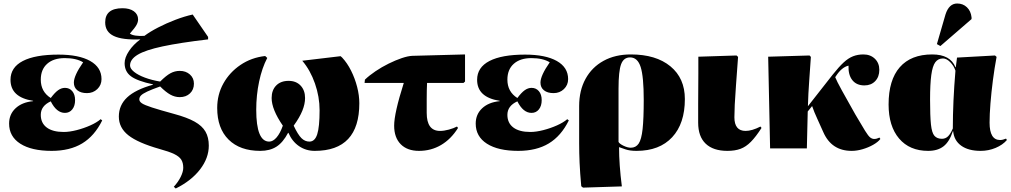

<svg xmlns="http://www.w3.org/2000/svg" viewBox="-20 -848 5777 1097"><path d="M275 14Q160 14 96 -27Q32 -68 32 -142Q32 -195 69 -229.5Q106 -264 169 -270V-272Q40 -292 40 -392Q40 -463 110.5 -499.5Q181 -536 314 -536Q431 -536 495.5 -499.5Q560 -463 560 -396Q560 -362 536 -339Q512 -316 477 -316Q442 -316 422 -332Q402 -348 402 -376Q402 -416 455 -492Q416 -516 350 -516Q286 -516 249.5 -483.5Q213 -451 213 -393Q213 -324 270 -288Q293 -319 312 -332.5Q331 -346 351 -346Q377 -346 393 -327Q409 -308 409 -276Q409 -243 393 -223Q377 -203 351 -203Q303 -203 270 -269Q213 -243 213 -192Q213 -145 247 -119.5Q281 -94 344 -94Q377 -94 418 -104.5Q459 -115 496 -131.5Q533 -148 555 -167L564 -160Q520 -71 449.5 -28.5Q379 14 275 14Z M984 229 973 219Q998 192 1012.5 162.5Q1027 133 1027 111Q1027 82 1015.5 64Q1004 46 975 32Q946 18 891 3Q768 -32 713.5 -75Q659 -118 659 -182Q659 -247 706.5 -291.5Q754 -336 854 -364V-366Q765 -385 728.5 -412Q692 -439 692 -487Q692 -519 717 -556.5Q742 -594 782 -623Q679 -619 630 -642.5Q581 -666 581 -720Q581 -801 680 -801Q721 -801 745 -783.5Q769 -766 769 -737Q769 -722 760 -705.5Q751 -689 722 -656Q744 -640 805 -643Q837 -667 883.5 -691Q930 -715 982.5 -735Q1035 -755 1081 -765L1169 -637V-623Q1008 -604 909.5 -583Q811 -562 767 -535.5Q723 -509 723 -474Q723 -456 746 -437.5Q769 -419 808 -404.5Q847 -390 895 -382Q929 -416 954 -429.5Q979 -443 1007 -443Q1042 -443 1065 -422.5Q1088 -402 1088 -370Q1088 -336 1065.5 -314.5Q1043 -293 1007 -293Q979 -293 953 -307.5Q927 -322 895 -354Q847 -337 821.5 -325Q796 -313 786 -303Q776 -293 776 -280Q776 -268 790.5 -258Q805 -248 848 -234Q891 -220 975 -197Q1049 -177 1092 -153Q1135 -129 1154 -96Q1173 -63 1173 -16Q1173 55 1123 120Q1073 185 984 229Z M1467 14Q1351 14 1286 -50.5Q1221 -115 1221 -231Q1221 -308 1256.5 -371.5Q1292 -435 1354 -477Q1416 -519 1495 -528L1507 -517Q1477 -460 1460.5 -382Q1444 -304 1444 -221Q1444 -39 1518 -39Q1540 -39 1560.5 -63Q1581 -87 1596 -130Q1532 -223 1532 -288Q1532 -333 1558 -359.5Q1584 -386 1629 -386Q1672 -386 1697.5 -359Q1723 -332 1723 -288Q1723 -254 1707.5 -215.5Q1692 -177 1658 -130Q1682 -79 1702 -59Q1722 -39 1748 -39Q1779 -39 1792.5 -81Q1806 -123 1806 -218Q1806 -295 1779.5 -371Q1753 -447 1707 -501L1926 -527L1935 -519Q1964 -488 1986 -444Q2008 -400 2020.5 -351.5Q2033 -303 2033 -258Q2033 14 1778 14Q1728 14 1688.5 -13Q1649 -40 1628 -89H1626Q1597 -34 1559.5 -10Q1522 14 1467 14Z M2374 14Q2307 14 2269.5 -24Q2232 -62 2232 -130Q2232 -201 2287 -374H2063L2065 -393Q2090 -417 2125.5 -441Q2161 -465 2200.5 -484.5Q2240 -504 2275.5 -516Q2311 -528 2336 -529L2637 -537V-382L2628 -374H2420Q2419 -351 2418.5 -330.5Q2418 -310 2418 -281Q2418 -252 2418 -203Q2418 -100 2494 -100Q2517 -100 2544.5 -107.5Q2572 -115 2591 -125L2597 -117Q2557 -53 2500 -19.5Q2443 14 2374 14Z M2941 14Q2826 14 2762 -27Q2698 -68 2698 -142Q2698 -195 2735 -229.5Q2772 -264 2835 -270V-272Q2706 -292 2706 -392Q2706 -463 2776.5 -499.5Q2847 -536 2980 -536Q3097 -536 3161.5 -499.5Q3226 -463 3226 -396Q3226 -362 3202 -339Q3178 -316 3143 -316Q3108 -316 3088 -332Q3068 -348 3068 -376Q3068 -416 3121 -492Q3082 -516 3016 -516Q2952 -516 2915.5 -483.5Q2879 -451 2879 -393Q2879 -324 2936 -288Q2959 -319 2978 -332.5Q2997 -346 3017 -346Q3043 -346 3059 -327Q3075 -308 3075 -276Q3075 -243 3059 -223Q3043 -203 3017 -203Q2969 -203 2936 -269Q2879 -243 2879 -192Q2879 -145 2913 -119.5Q2947 -94 3010 -94Q3043 -94 3084 -104.5Q3125 -115 3162 -131.5Q3199 -148 3221 -167L3230 -160Q3186 -71 3115.5 -28.5Q3045 14 2941 14Z M3311 224 3301 216Q3294 139 3291.5 82Q3289 25 3289 -29V-242Q3289 -331 3325.5 -397.5Q3362 -464 3428.5 -500.5Q3495 -537 3584 -537Q3728 -537 3810.5 -469Q3893 -401 3893 -282Q3893 -142 3820.5 -64Q3748 14 3617 14Q3579 14 3554 5.5Q3529 -3 3518 -7H3517Q3517 92 3533 217ZM3584 -4Q3613 -4 3629 -27.5Q3645 -51 3651.5 -110.5Q3658 -170 3658 -277Q3658 -410 3640.5 -465Q3623 -520 3580 -520Q3543 -520 3528.5 -480.5Q3514 -441 3514 -342V-37Q3520 -26 3543 -15Q3566 -4 3584 -4Z M4136 14Q4055 14 4012 -27Q3969 -68 3969 -147Q3969 -155 3969 -184Q3969 -213 3969 -254.5Q3969 -296 3969.5 -341.5Q3970 -387 3970 -427Q3970 -467 3970 -493.5Q3970 -520 3970 -524L4188 -531L4197 -523Q4190 -425 4185 -359Q4180 -293 4178 -250Q4176 -207 4176 -178Q4176 -100 4240 -100Q4276 -100 4325 -125L4331 -117Q4299 -67 4270.5 -38Q4242 -9 4210.5 2.5Q4179 14 4136 14Z M4846 14Q4731 14 4684 -93Q4668 -130 4650 -168.5Q4632 -207 4620 -242L4595 -211L4590 0H4380L4369 -524L4605 -531L4613 -523Q4609 -461 4603.5 -387Q4598 -313 4596 -241L4738 -422Q4773 -466 4800 -491Q4827 -516 4854 -526.5Q4881 -537 4913 -537Q4953 -537 4978.5 -512.5Q5004 -488 5004 -449Q5004 -409 4980.5 -384.5Q4957 -360 4919 -360Q4874 -360 4850 -390Q4826 -420 4828 -473Q4789 -464 4756 -413L4752 -407Q4760 -386 4790 -331.5Q4820 -277 4867 -194Q4904 -131 4922.5 -101Q4941 -71 4952 -62.5Q4963 -54 4975 -54Q4989 -54 5005 -62L5010 -54Q4996 -36 4968.5 -20.5Q4941 -5 4908.5 4.5Q4876 14 4846 14Z M5283 14Q5177 14 5117 -56.5Q5057 -127 5057 -251Q5057 -391 5121 -464Q5185 -537 5306 -537Q5410 -537 5439 -464H5441L5448 -519L5665 -531L5674 -523Q5662 -459 5653 -389.5Q5644 -320 5639 -257Q5634 -194 5634 -147Q5634 -48 5694 -48Q5709 -48 5728 -56L5733 -48Q5709 -20 5668.5 -3Q5628 14 5583 14Q5513 14 5472 -15.5Q5431 -45 5426 -98H5424Q5405 -39 5371.5 -12.5Q5338 14 5283 14ZM5362 -55Q5382 -55 5396.5 -69Q5411 -83 5424 -114Q5424 -267 5439 -444Q5430 -472 5409 -493Q5388 -514 5368 -514Q5340 -514 5324 -492.5Q5308 -471 5301 -419.5Q5294 -368 5294 -279Q5294 -185 5299 -137Q5304 -89 5319 -72Q5334 -55 5362 -55ZM5353 -585 5333 -596 5382 -765Q5402 -828 5449 -828Q5482 -828 5504.5 -806.5Q5527 -785 5531 -749V-739Z"/></svg>

Font: Display Black
Style: Regular
Weight: 900
Designer: Latin by Veronika Burian and Jose Scaglione. Greek by Irene Vlachou. Cyrillic by Vera Evstafieva.
Foundry: TypeTogether
Version: Version 3.002